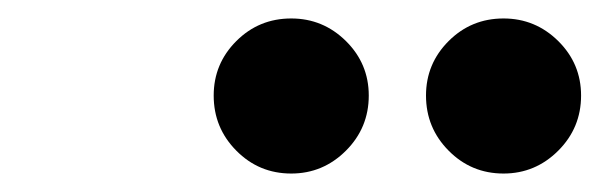

<svg xmlns="http://www.w3.org/2000/svg" viewBox="-20 -1029 650 208"><path d="M525.5 -841Q490.5 -841 466 -865.8Q441.5 -890.5 441.5 -925.5Q441.5 -960 466 -984.5Q490.5 -1009 525.5 -1009Q560 -1009 584.8 -984.5Q609.5 -960 609.5 -925.5Q609.5 -890.5 584.8 -865.8Q560 -841 525.5 -841ZM295.5 -841Q260.5 -841 236 -865.8Q211.5 -890.5 211.5 -925.5Q211.5 -960 236 -984.5Q260.5 -1009 295.5 -1009Q330 -1009 354.8 -984.5Q379.5 -960 379.5 -925.5Q379.5 -890.5 354.8 -865.8Q330 -841 295.5 -841Z"/></svg>

Font: Bodoni Moda Black
Style: Italic
Weight: 900
Italic angle: -13°
Version: Version 2.005